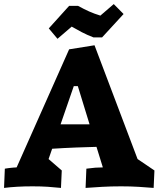

<svg xmlns="http://www.w3.org/2000/svg" viewBox="-35 -922 780 945"><path d="M439.9 -199.2Q396.5 -198.2 339.6 -196Q282.7 -193.8 221.7 -189.9L204.1 -139.2L269 -83L265.1 2.9Q232.9 -0.5 200 -2.7Q167 -4.9 125 -4.9Q84 -4.9 50.3 -2.9Q16.6 -1 -15.1 2.9L-11.2 -91.8Q-2.9 -93.3 4.2 -94.2Q11.2 -95.2 18.1 -95.9Q24.9 -96.7 31.7 -97.2Q38.6 -97.7 46.9 -98.1L305.2 -679.2L430.2 -699.2L642.1 -139.2L725.1 -83L721.2 2.9Q689 0 647.9 -2.4Q606.9 -4.9 561 -4.9Q512.2 -4.9 467.5 -2.4Q422.9 0 386.2 2.9L390.1 -91.8Q415.5 -95.2 434.1 -96.7Q452.6 -98.1 471.2 -98.1ZM263.2 -310.1H405.8L348.1 -498H328.1ZM425.3 -737.8Q393.6 -750 367.4 -763.7Q341.3 -777.3 317.9 -791L248 -731L205.1 -782.2L305.2 -893.1H349.1Q364.3 -884.8 377.4 -878.2Q390.6 -871.6 403.6 -865.7Q416.5 -859.9 429.9 -855Q443.4 -850.1 459 -845.2L524.9 -901.9L573.2 -853L467.3 -737.8Z"/></svg>

Font: Simonetta
Style: Black Italic
Weight: 900
Italic angle: -2°
Designer: Gayaneh Bagdasaryan
Foundry: Brownfox
Version: Version 1.002